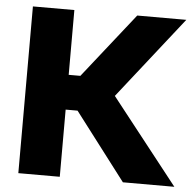

<svg xmlns="http://www.w3.org/2000/svg" viewBox="-51 -752 820 803"><g transform="rotate(5 359.0 -350.0)"><path d="M55 -700H229V-428H278L493 -700H699L429 -357L710 0H494L279 -282H229V0H55Z"/></g></svg>

Font: Albert Sans Black
Style: Regular
Weight: 900
Designer: Andreas Rasmussen
Foundry: a.Foundry
Version: Version 1.025